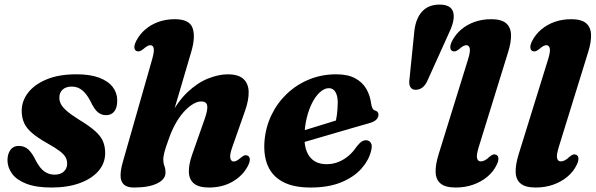

<svg xmlns="http://www.w3.org/2000/svg" viewBox="-20 -803 2594 836"><path d="M217.9 -42.5Q243 -42.5 257.7 -55.9Q272.4 -69.3 272.4 -90.6Q272.4 -105.3 265.7 -117.9Q259.1 -130.4 240.6 -144.7Q222.2 -159 186 -179.2Q145.2 -202.2 120.8 -222.8Q96.3 -243.4 85.4 -266.8Q74.5 -290.2 74.5 -320.2Q74.5 -363.3 102.4 -399.4Q130.3 -435.6 183.4 -457.5Q236.5 -479.5 313.1 -479.5Q372.9 -479.5 412 -464.6Q451.2 -449.8 470.8 -424.1Q490.4 -398.5 490.4 -366.1Q490.8 -334.8 477.9 -318.2Q465.1 -301.5 442.2 -301.5Q421 -301.5 405.3 -315Q389.7 -328.4 373.4 -363.3Q357.2 -394.4 337.7 -410.2Q318.3 -426 292.3 -426Q267.5 -426 252.9 -413.1Q238.4 -400.2 238.4 -377.5Q238.4 -363.7 245.2 -350Q252 -336.4 270.7 -320Q289.5 -303.6 325.1 -281.3Q370.1 -254.1 394.6 -232Q419.2 -209.9 428.5 -187.4Q437.9 -165 437.9 -136.3Q437.9 -92.5 408.9 -58.7Q379.9 -25 327.5 -5.8Q275.1 13.5 204.2 13.5Q137.2 13.5 94.7 -3Q52.3 -19.4 32.4 -46.8Q12.5 -74.2 12.5 -106.5Q13.3 -134.7 26.1 -151.2Q38.8 -167.7 61.1 -167.7Q86.8 -167.7 103.8 -151.7Q120.8 -135.8 136.1 -103.5Q154.4 -69.2 174 -55.8Q193.7 -42.5 217.9 -42.5Z M726.2 -283.6 812.5 -576.6Q832.2 -642.8 818.5 -681.1Q804.8 -719.4 741.2 -719.4Q702.6 -719.4 670.1 -707.8Q637.6 -696.1 613.1 -675.2Q588.6 -654.3 573.9 -626.3Q564.6 -608.5 565.1 -596.9Q565.5 -585.3 573.8 -581Q580.5 -577.9 587.5 -579.8Q594.5 -581.6 605.3 -590.4Q615.4 -599.4 622.2 -602.8Q629 -606.1 635.3 -606.1Q646.5 -606.1 649.4 -592.2Q652.2 -578.3 641.7 -542L514.7 -97.4Q504.7 -62.6 505 -37.7Q505.2 -12.8 519.1 0.4Q533 13.5 563.1 13.5Q627.8 13.5 664.2 -4.3Q700.7 -22.2 700.7 -51.6Q700.7 -68 695.8 -80.4Q690.9 -92.8 690.9 -108.2Q690.9 -118.6 694.1 -132.8Q697.4 -147.1 703.7 -166.2Q710.1 -185.3 718.8 -209Q732.3 -245.1 749.4 -273.4Q766.5 -301.6 785.2 -321.1Q804 -340.6 822.4 -351Q840.8 -361.3 856.4 -361.3Q878.8 -361.3 882.1 -343.7Q885.4 -326 871.9 -287L816.4 -129.1Q801.3 -86 802.4 -53.8Q803.4 -21.6 824.5 -4Q845.6 13.5 889.6 13.5Q948.2 13.5 992.5 -12Q1036.9 -37.6 1058.9 -79.6Q1068.2 -97.4 1067.7 -109Q1067.3 -120.6 1059 -124.9Q1052.3 -128.4 1045.3 -126.5Q1038.3 -124.7 1027.5 -115.5Q1017.4 -106.9 1010.6 -103.3Q1003.9 -99.8 997.5 -99.8Q986.4 -99.8 982.8 -113.9Q979.2 -128 991.9 -163.8L1046.9 -320.2Q1063.6 -367.4 1062.7 -403.2Q1061.8 -439.1 1039.9 -459.2Q1018.1 -479.4 971.7 -479.4Q932.3 -479.4 886.5 -461.3Q840.7 -443.3 796.2 -401.4Q751.8 -359.6 715.5 -287.4Z M1217.2 -209.1Q1217.2 -209.1 1234.5 -214.4Q1251.9 -219.8 1279.7 -228.2Q1307.6 -236.6 1339.7 -246.5Q1371.8 -256.4 1402.6 -265.8Q1433.4 -275.2 1455.7 -282.4L1438.5 -262.4Q1443.8 -279.8 1447 -303.5Q1450.2 -327.2 1450.6 -356.9Q1450.6 -385.4 1440.6 -402.3Q1430.6 -419.1 1412 -419.1Q1395.1 -419.1 1378 -405.7Q1361 -392.3 1346.1 -367.6Q1331.3 -343 1320.8 -308.8Q1310.3 -274.7 1306.5 -232.9Q1300.5 -161.4 1325.5 -124.7Q1350.5 -88.1 1402 -88.1Q1429.3 -88.1 1453.3 -97.7Q1477.3 -107.3 1497.7 -124.6Q1518.1 -142 1533.4 -165.4Q1546.5 -181.4 1555.4 -187Q1564.3 -192.7 1574.9 -192.3Q1587.3 -191.9 1594.7 -181.1Q1602.1 -170.3 1595.9 -146.5Q1586.2 -105.4 1553.6 -68.7Q1521.1 -32.1 1466 -9.3Q1411 13.5 1332.3 13.5Q1257.6 13.5 1211.3 -11.4Q1165 -36.3 1145.8 -82Q1126.6 -127.8 1131.8 -190.5Q1137.1 -250.9 1162.6 -303.3Q1188 -355.8 1229.9 -395.3Q1271.8 -434.9 1326.4 -457.2Q1381 -479.5 1444.2 -479.5Q1494 -479.5 1526 -462.3Q1558.1 -445.2 1575 -416Q1591.9 -386.9 1596.3 -349.9Q1597.9 -339.7 1601.7 -331.9Q1605.6 -324 1612.4 -322Q1619.8 -320.1 1623.8 -315.7Q1627.9 -311.3 1627.9 -303.2Q1627.9 -292.3 1619.1 -282.7Q1610.4 -273.1 1586.3 -266.2Q1563.5 -259.8 1528.1 -249.6Q1492.7 -239.3 1451.6 -227.4Q1410.5 -215.4 1369.9 -203.5Q1329.4 -191.5 1295.8 -181.9Q1262.3 -172.3 1242.1 -166.3Q1221.9 -160.3 1221.9 -160.3Z M1789.1 -412Q1775.9 -412 1768.3 -421.8Q1760.6 -431.6 1762.1 -450.1L1783.6 -661.8Q1788.9 -720.6 1817 -751.8Q1845 -783 1893.6 -783Q1943.1 -783 1953 -751Q1963 -719 1936.2 -662.2L1840 -449.3Q1830.8 -430 1817.9 -421Q1805.1 -412 1789.1 -412Z M2192.6 -576.6 2065.8 -167.1Q2053.6 -128.3 2057.1 -114.3Q2060.6 -100.3 2073.1 -100.3Q2081.9 -100.3 2091.1 -105Q2100.4 -109.8 2110.7 -119.8Q2120.8 -128.6 2127.5 -130.3Q2134.2 -132.1 2140.8 -128.9Q2149.2 -124.9 2150.1 -113.4Q2151.1 -102 2142 -84.1Q2128.3 -55.6 2102.1 -33.6Q2076 -11.6 2040.8 0.9Q2005.6 13.5 1964.1 13.5Q1919.4 13.5 1898.6 -3.7Q1877.8 -21 1876.8 -53.4Q1875.7 -85.9 1889.9 -131.4L2017.2 -542Q2028.7 -578.3 2025.4 -592.2Q2022 -606.1 2010.8 -606.1Q2004.5 -606.1 1997.7 -602.8Q1990.9 -599.4 1980.8 -590.4Q1970 -581.6 1963 -579.8Q1956 -577.9 1949.3 -581Q1941 -585.3 1940.6 -596.9Q1940.1 -608.5 1949.4 -626.3Q1964.1 -654.3 1989 -675.2Q2013.9 -696.1 2046.8 -707.8Q2079.7 -719.4 2118.7 -719.4Q2162.7 -719.4 2183.2 -702.1Q2203.8 -684.7 2205 -652.7Q2206.3 -620.6 2192.6 -576.6Z M2541.1 -576.6 2414.3 -167.1Q2402.1 -128.3 2405.6 -114.3Q2409.1 -100.3 2421.6 -100.3Q2430.4 -100.3 2439.6 -105Q2448.9 -109.8 2459.2 -119.8Q2469.3 -128.6 2476 -130.3Q2482.7 -132.1 2489.3 -128.9Q2497.7 -124.9 2498.6 -113.4Q2499.6 -102 2490.5 -84.1Q2476.8 -55.6 2450.6 -33.6Q2424.5 -11.6 2389.3 0.9Q2354.1 13.5 2312.6 13.5Q2267.9 13.5 2247.1 -3.7Q2226.3 -21 2225.3 -53.4Q2224.2 -85.9 2238.4 -131.4L2365.7 -542Q2377.2 -578.3 2373.9 -592.2Q2370.5 -606.1 2359.3 -606.1Q2353 -606.1 2346.2 -602.8Q2339.4 -599.4 2329.3 -590.4Q2318.5 -581.6 2311.5 -579.8Q2304.5 -577.9 2297.8 -581Q2289.5 -585.3 2289.1 -596.9Q2288.6 -608.5 2297.9 -626.3Q2312.6 -654.3 2337.5 -675.2Q2362.4 -696.1 2395.3 -707.8Q2428.2 -719.4 2467.2 -719.4Q2511.2 -719.4 2531.7 -702.1Q2552.3 -684.7 2553.5 -652.7Q2554.8 -620.6 2541.1 -576.6Z"/></svg>

Font: Fraunces Wonky
Style: Italic
Weight: 900
Italic angle: -16°
Version: Version 1.000;[b76b70a41]